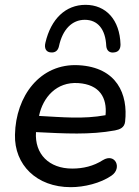

<svg xmlns="http://www.w3.org/2000/svg" viewBox="-20 -766 575 795"><path d="M273 9C328 9 396 -7 442 -39C487 -70 457 -134 406 -103C367 -78 324 -68 279 -68C183 -68 123 -128 129 -219C248 -213 353 -207 456 -226C476 -230 495 -237 498 -262C511 -376 464 -487 306 -496C146 -505 45 -368 42 -208C39 -84 131 9 273 9ZM190 -549C208 -547 220 -556 224 -574C239 -645 279 -684 331 -684C384 -684 417 -646 420 -575C422 -555 435 -546 453 -549C471 -551 479 -563 479 -582C476 -684 419 -746 334 -746C252 -746 191 -688 168 -589C162 -565 172 -550 190 -549ZM142 -286V-288C158 -362 213 -428 304 -422C393 -416 424 -361 417 -289C324 -272 237 -281 142 -286Z"/></svg>

Font: SN Pro Medium
Style: Italic
Weight: 400
Italic angle: -9°
Designer: Tobias Whetton
Foundry: Supernotes
Version: Version 1.001;Glyphs 3.2 (3249)